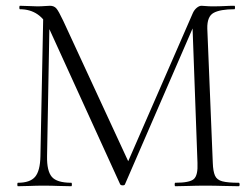

<svg xmlns="http://www.w3.org/2000/svg" viewBox="-20 -645 870 665"><path d="M120 -104 130 -602 152 -600 143 -104Q142 -53 159.5 -32.5Q177 -12 227 -12Q229 -12 229 -6Q229 0 227 0Q205 0 181.5 -1Q158 -2 130 -2Q106 -2 84 -1Q62 0 42 0Q40 0 40 -6Q40 -12 42 -12Q84 -12 101.5 -32.5Q119 -53 120 -104ZM807 -12Q810 -12 810 -6Q810 0 807 0Q783 0 753.5 -1Q724 -2 691 -2Q660 -2 634 -1Q608 0 587 0Q585 0 585 -6Q585 -12 587 -12Q637 -12 651.5 -25Q666 -38 664 -81L646 -574L675 -611L413 -7Q412 -3 405 -3Q398 -3 396 -7L152 -542Q120 -613 49 -613Q47 -613 47 -619Q47 -625 49 -625Q64 -625 81 -624Q98 -623 109 -623Q123 -623 135 -624Q147 -625 153 -625Q167 -625 175 -616Q183 -607 199 -573L428 -78L402 -36L648 -600Q653 -611 661.5 -618Q670 -625 678 -625Q683 -625 693 -624Q703 -623 716 -623Q742 -623 758 -624Q774 -625 792 -625Q794 -625 794 -619Q794 -613 792 -613Q743 -613 720 -600.5Q697 -588 698 -546L717 -81Q718 -52 724.5 -37Q731 -22 750 -17Q769 -12 807 -12Z"/></svg>

Font: Cormorant Light Light
Style: Regular
Weight: 300
Version: Version 4.000